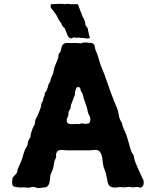

<svg xmlns="http://www.w3.org/2000/svg" viewBox="-20 -981 815 1004"><path d="M450.2 -194.8H330.1Q327.1 -194.8 309.6 -196.3Q292 -197.8 283.2 -192.9Q272.9 -182.6 272.9 -170.9L273.9 -159.2Q272.9 -156.2 268.1 -146.5Q263.2 -136.7 261.2 -119.6Q259.8 -102.5 252 -85.4Q244.1 -68.4 243.2 -62.5Q242.2 -56.6 241.2 -43.5Q238.3 -4.4 215.3 -1Q209 0 201.2 0.5Q193.4 1 187.5 2.4Q181.6 3.9 168.9 0Q156.7 -3.9 151.9 -3.9L128.9 1L111.8 -1Q79.6 0 73.7 -1.5Q67.9 -2.9 60.1 -3.9Q52.2 -4.9 48.8 -7.8Q42 -15.6 43.5 -33.2Q44.9 -50.8 48.8 -55.2Q52.7 -60.1 61 -68.4Q69.3 -76.7 70.3 -83.5Q70.8 -90.8 71.8 -94.2Q92.8 -138.7 100.1 -166.5Q107.4 -193.8 114.7 -205.6Q122.1 -217.8 123.5 -221.7Q125 -225.6 125.5 -232.4Q126 -238.3 127 -242.2Q127.9 -246.1 131.8 -251.5Q135.7 -256.8 137.7 -260.7Q139.6 -264.6 140.6 -275.4Q142.1 -286.1 143.6 -289.6Q145 -293 147.5 -300.8Q149.9 -308.6 151.4 -311.5Q152.8 -314.5 155.8 -319.8Q158.2 -325.2 160.2 -328.1Q162.1 -331.1 162.6 -339.4Q163.6 -356.9 175.8 -375Q175.8 -377 185.1 -397.9Q194.3 -418.9 194.8 -428.2Q195.8 -437 196.8 -439.9Q196.3 -442.9 201.2 -448.7Q206.1 -454.6 206.1 -459V-465.8Q207 -468.8 209.5 -473.6Q213.9 -481.9 213.9 -486.3V-493.2Q214.8 -496.1 220.2 -502.4Q225.6 -508.8 229 -521.5Q231.9 -535.2 233.4 -539.1Q234.9 -543 238.3 -547.4Q244.1 -554.7 244.1 -561Q244.1 -567.4 252 -583.5Q259.8 -599.6 260.7 -609.9Q262.2 -620.1 264.2 -627Q266.1 -633.8 273.9 -651.9Q281.2 -669.9 283.2 -675.8Q285.2 -681.6 285.6 -688.5Q286.1 -696.3 287.6 -699.2Q289.1 -702.1 292.5 -706.1Q295.9 -710 296.9 -711.9Q297.9 -713.9 300.8 -729Q303.7 -744.1 312 -750.5Q320.3 -756.8 332.5 -756.3Q344.7 -755.9 356.4 -756.3Q368.2 -756.8 387.2 -755.9L400.9 -753.9L417 -758.8Q420.9 -759.8 439 -757.8L451.7 -756.8Q476.1 -756.8 476.1 -731L482.9 -710Q483.9 -708 486.3 -703.6Q488.8 -699.2 498 -667.5Q506.8 -635.7 515.6 -617.2Q524.4 -598.6 543.5 -542.5Q562.5 -485.8 578.1 -449.2Q593.3 -413.1 596.2 -403.3Q599.1 -393.6 601.1 -380.9Q603 -368.2 604.5 -363.3Q606 -358.4 611.3 -348.6Q617.2 -338.9 618.2 -335.9Q619.1 -333 620.1 -326.2Q621.6 -316.9 631.3 -297.9Q641.1 -278.8 651.9 -239.3Q662.1 -199.7 666 -190.9Q669.9 -182.1 673.3 -177.7Q680.2 -168.9 681.2 -155.8Q682.1 -142.6 701.7 -99.6Q720.7 -57.1 724.1 -50.8L729 -41Q732.9 -29.3 730.5 -16.6Q728 -3.9 714.8 0Q712.4 1.5 706.1 -1.5Q700.2 -3.9 698.2 -3.9L675.3 -1L655.8 -3.9L627 -1L608.9 -2.9L582 0Q553.7 0 546.4 -19Q544.9 -22.9 543 -27.8Q541 -32.7 541 -41Q534.2 -68.8 533.2 -74.7Q532.2 -80.6 525.9 -96.2Q519 -111.8 516.1 -143.1Q513.7 -173.8 501 -189Q490.7 -199.2 471.7 -196.8Q452.6 -194.8 450.2 -194.8ZM400.9 -510.7Q400.9 -525.9 389.2 -525.9Q381.3 -525.9 379.4 -520.5Q372.1 -503.9 372.1 -496.6V-486.8L350.1 -429.2V-422.4Q350.1 -415.5 345.2 -407.7Q339.8 -399.9 338.9 -396.5Q337.9 -393.1 337.9 -385.7Q337.9 -378.9 336.9 -376Q335.9 -373 332.5 -365.7Q329.1 -358.4 329.1 -355.5V-345.2Q333.5 -329.1 365.2 -332Q376.5 -333 377 -333L393.1 -332L405.8 -335.9L426.8 -333Q440.9 -335 443.8 -335.9Q456.1 -342.8 451.2 -368.2Q449.2 -374.5 445.8 -378.9Q442.9 -383.8 441.9 -387.7Q440.9 -391.6 439.5 -395.5Q438 -399.9 437.5 -403.8Q437 -408.2 436 -412.1Q435.1 -416 433.6 -419.9Q432.1 -423.8 430.7 -429.7Q429.2 -435.5 422.9 -451.7Q416.5 -468.3 414.6 -480.5Q412.1 -492.2 406.2 -500Q400.9 -507.8 400.9 -510.7ZM250 -959 291 -960.9H299.8Q305.7 -961.9 309.6 -960.4Q313.5 -959 314.9 -959L331.1 -960.9Q337.9 -960.9 345.7 -959.5Q353.5 -958 357.4 -959Q362.3 -960 366.2 -959Q370.1 -958 377.9 -959.5Q385.7 -960.9 387.2 -957Q390.1 -954.1 392.1 -946.3Q394 -938.5 395.5 -937Q397 -935.1 397.9 -930.2Q398.9 -924.8 401.4 -920.9Q404.3 -917 408.2 -904.3Q412.1 -891.6 415 -888.7Q418 -885.7 419.9 -878.9Q421.9 -872.1 423.8 -869.1Q425.8 -866.2 425.8 -858.4Q425.8 -850.6 427.7 -848.1Q440.4 -834 439.9 -826.7Q439.9 -819.3 441.4 -817.4Q442.9 -815.4 443.8 -806.6Q444.8 -798.3 450.2 -787.1Q447.8 -777.3 431.6 -780.3Q416 -783.2 410.2 -782.7Q404.3 -782.2 396.5 -783.7Q389.2 -785.2 385.3 -783.7Q381.8 -782.2 375 -784.2Q368.2 -786.1 365.2 -785.2L351.1 -779.8Q336.4 -783.2 331.1 -801.3Q329.1 -807.6 327.6 -810.5Q326.2 -813.5 323.2 -821.3Q320.3 -830.1 319.3 -832Q318.4 -834 312 -838.9Q306.2 -843.8 303.2 -851.6Q300.8 -859.4 297.9 -862.3Q294.9 -865.2 292.5 -870.1Q290 -875 285.6 -881.3Q281.2 -887.7 279.3 -893.6Q277.3 -899.4 272 -906.2Q266.1 -913.1 263.7 -918Q261.2 -922.9 252.4 -932.1Q243.7 -941.4 244.6 -950.2Q245.1 -959 246.6 -959Z"/></svg>

Font: AntiqueNobleBold
Style: Bold
Weight: 700
Version: Version 001.000